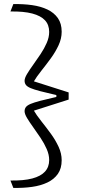

<svg xmlns="http://www.w3.org/2000/svg" viewBox="-20 -770 419 937"><path d="M100 -227Q100 -239 106.5 -247.5Q113 -256 129.5 -263Q146 -270 176.5 -278Q207 -286 255 -297V-306Q207 -317 176.5 -325Q146 -333 129.5 -340Q113 -347 106.5 -355.5Q100 -364 100 -376Q100 -389 112 -409Q124 -429 142 -454Q160 -479 178 -506Q196 -533 208 -560.5Q220 -588 220 -614Q220 -649 199.5 -671Q179 -693 137.5 -704Q96 -715 31 -714L45 -750Q94 -751 136.5 -745Q179 -739 211.5 -723.5Q244 -708 262.5 -681.5Q281 -655 281 -615Q281 -582 266 -549.5Q251 -517 228.5 -486Q206 -455 182 -425Q158 -395 141 -366L133 -377L315 -319V-284L133 -226L141 -237Q158 -208 182 -178Q206 -148 228.5 -117Q251 -86 266 -53.5Q281 -21 281 12Q281 52 262.5 78.5Q244 105 211.5 120.5Q179 136 136.5 142Q94 148 45 147L31 111Q96 112 137.5 101Q179 90 199.5 67.5Q220 45 220 11Q220 -15 208 -42.5Q196 -70 178 -97Q160 -124 142 -149Q124 -174 112 -194Q100 -214 100 -227Z"/></svg>

Font: Roboto Serif 20pt ExtraLight
Style: Regular
Weight: 250
Version: Version 1.008